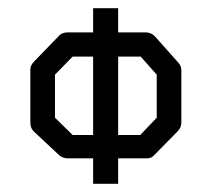

<svg xmlns="http://www.w3.org/2000/svg" viewBox="-20 -497 532 468"><path d="M64 -348 125 -411Q132 -418 145 -418H207V-477H268V-418H336Q348 -418 358 -408L414 -345Q422 -337 422 -326V-198Q422 -186 413 -177L355 -118Q349 -111 337.5 -111H334H268V-49H207V-111H145Q134.5 -111 125 -118L63 -176Q54 -184 54 -198V-328Q54 -338 64 -348ZM114 -315V-210L157 -168H207V-359H157ZM268 -168H322L362 -210V-315L323 -359H268Z"/></svg>

Font: IBM 3270 Semi-Condensed
Style: Condensed
Weight: 400
Monospace: yes
Version: Version 2.3.1